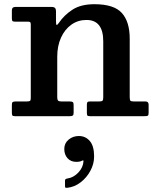

<svg xmlns="http://www.w3.org/2000/svg" viewBox="-20 -553 744 914"><path d="M111 -450H51Q41.5 -450 39 -453.2Q36.5 -456.5 36.5 -466.5V-504Q36.5 -520 53 -520H227Q246.5 -520 246.5 -500.5V-454Q246.5 -434.5 249.8 -434.2Q253 -434 259.5 -443Q284.5 -480.5 324.8 -506.8Q365 -533 429.5 -533Q522.5 -533 560 -491.2Q597.5 -449.5 597.5 -369V-92Q597.5 -78.5 600.2 -74.2Q603 -70 617 -70H673Q687.5 -70 687.5 -54V-15.5Q687.5 -4 683.2 -2Q679 0 667.5 0H407Q397.5 0 395.5 -3.8Q393.5 -7.5 393.5 -18V-53Q393.5 -62 395.8 -66Q398 -70 407 -70H451Q463.5 -70 467.5 -73.2Q471.5 -76.5 471.5 -89.5V-356.5Q471.5 -458 391.5 -458Q351.5 -458 320 -435.8Q288.5 -413.5 270.5 -374Q252.5 -334.5 252.5 -283V-90Q252.5 -78.5 256.5 -74.2Q260.5 -70 272.5 -70H312Q322.5 -70 326.5 -67Q330.5 -64 330.5 -52.5V-16Q330.5 -6 326.5 -3Q322.5 0 313 0H51Q41 0 38.8 -3.5Q36.5 -7 36.5 -17.5V-52.5Q36.5 -64 40.2 -67Q44 -70 55 -70H107Q118.5 -70 122.5 -72.5Q126.5 -75 126.5 -86V-437Q126.5 -445.5 123 -447.8Q119.5 -450 111 -450ZM286 156Q286 129 306.5 111.8Q327 94.5 355.5 94.5Q387 94.5 407.5 118.2Q428 142 428 192Q428 227.5 410.2 260.2Q392.5 293 363.5 315.2Q334.5 337.5 300 341Q294.5 341.5 292 340.5Q289.5 339.5 289.5 333V306.5Q289.5 298.5 299.5 297Q329.5 293 352.8 268.5Q376 244 377.5 213.5Q377.5 208 369.5 212.5Q360.5 217.5 343 217.5Q317 217.5 301.5 200.2Q286 183 286 156Z"/></svg>

Font: Besley SemiBold
Style: Regular
Weight: 600
Designer: Owen Earl
Foundry: indestructible type*
Version: Version 2.001; ttfautohint (v1.8.3)